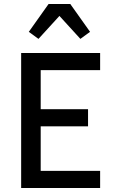

<svg xmlns="http://www.w3.org/2000/svg" viewBox="-20 -933 590 953"><path d="M85 0V-670H477V-585H182V-391H417V-306H182V-85H477V0ZM171 -740 123 -775 221 -913H329L427 -775L379 -740L275 -854Z"/></svg>

Font: Lode Dark
Style: Bold
Weight: 700
Monospace: yes
Designer: Belleve Invis
Foundry: Belleve Invis
Version: Version 29.2.0; ttfautohint (v1.8.3)